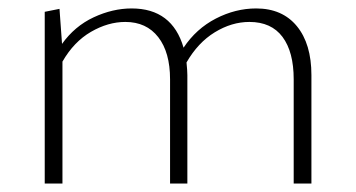

<svg xmlns="http://www.w3.org/2000/svg" viewBox="-20 -435 844 455"><path d="M587 -415Q649 -415 683.5 -373Q718 -331 718 -257V0H676V-247Q676 -312 649.5 -347.5Q623 -383 571 -383Q529 -383 489 -358.5Q449 -334 422 -287Q424 -267 424 -257V0H383V-247Q383 -311 355 -347Q327 -383 277 -383Q236 -383 195.5 -359.5Q155 -336 128 -289V0H86V-407L121 -414L127 -331Q157 -373 202 -394Q247 -415 292 -415Q388 -415 415 -322Q445 -367 491.5 -391Q538 -415 587 -415Z"/></svg>

Font: EauTestInfant Light
Style: Regular
Weight: 300
Designer: Christian Thalmann (Catharsis Fonts)
Version: Version 0.001;PS 000.001;hotconv 1.0.88;makeotf.lib2.5.64775